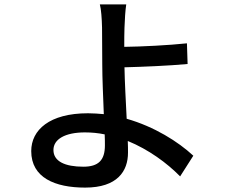

<svg xmlns="http://www.w3.org/2000/svg" viewBox="-20 -808 1040 873"><path d="M457 -147C457 -80 428 -50 359 -50C276 -50 223 -74 223 -126C223 -175 276 -206 366 -206C397 -206 427 -203 456 -197C457 -177 457 -160 457 -147ZM830 -611C745 -602 624 -596 545 -595C545 -627 545 -657 546 -682C547 -716 550 -763 554 -788H434C440 -766 443 -724 444 -682C444 -640 445 -569 445 -511C445 -455 449 -367 452 -289C429 -291 404 -293 380 -293C205 -293 122 -217 122 -121C122 0 230 45 367 45C514 45 562 -30 562 -114C562 -128 562 -146 561 -167C656 -128 739 -67 799 -6L859 -100C790 -164 682 -232 556 -268C552 -349 547 -439 546 -502C626 -504 748 -509 833 -517Z"/></svg>

Font: Noto Sans Japanese Medium
Style: Regular
Weight: 500
Designer: Ryoko NISHIZUKA (kana & ideographs); Paul D. Hunt (Latin, Greek & Cyrillic); Wenlong ZHANG (bopomofo); Sandoll Communica
Foundry: Adobe Systems Incorporated
Version: Version 1.000;PS 1;hotconv 1.0.78;makeotf.lib2.5.61930